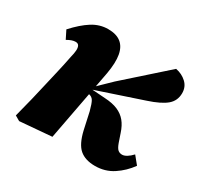

<svg xmlns="http://www.w3.org/2000/svg" viewBox="-120 -658 841 816"><g transform="rotate(30 300.5 -250.0)"><path d="M36 -2Q50 -55 60 -96.5Q70 -138 78.5 -175.5Q87 -213 96 -251Q105 -289 114 -335Q119 -354 120 -368.5Q121 -383 116.5 -391.5Q112 -400 100 -400Q91 -400 81 -396.5Q71 -393 59 -386L39 -426Q79 -470 115.5 -493Q152 -516 193 -516Q233 -516 256 -498Q279 -480 285.5 -444Q292 -408 282 -351L216 -1L60 12ZM434 16Q386 16 358.5 -7.5Q331 -31 317 -92L299 -174Q290 -208 282.5 -220.5Q275 -233 259 -236L241 -239V-274H263L328 -337L527 -514Q558 -508 579.5 -488Q601 -468 601 -437Q601 -400 574 -377Q547 -354 486 -334L262 -259H268L326 -255Q365 -253 390.5 -242Q416 -231 432.5 -211Q449 -191 459 -160L473 -119Q481 -97 489.5 -90Q498 -83 510 -83Q520 -83 532.5 -90.5Q545 -98 558 -112L589 -74Q561 -35 522 -9.5Q483 16 434 16Z"/></g></svg>

Font: Source Serif 4 ExtraBold
Style: Italic
Weight: 800
Italic angle: -12°
Designer: Frank Grießhammer
Foundry: Adobe Systems Incorporated
Version: Version 4.004;hotconv 1.0.116;makeotfexe 2.5.65601